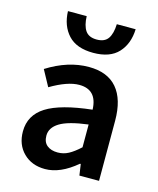

<svg xmlns="http://www.w3.org/2000/svg" viewBox="-112 -809 739 899"><g transform="rotate(15 258.0 -359.0)"><path d="M191.9 12.2Q127.4 12.2 87.2 -27.6Q46.9 -67.4 46.9 -131.8Q46.9 -210.4 115.7 -253.9Q184.6 -297.4 335.9 -314Q332.5 -410.2 246.1 -410.2Q189.9 -410.2 107.9 -361.8L65.9 -439Q167.5 -502.9 268.1 -502.9Q358.9 -502.9 405 -448.7Q451.2 -394.5 451.2 -291V0H356L348.1 -54.2H344.2Q265.6 12.2 191.9 12.2ZM229 -78.1Q257.3 -78.1 281.5 -91.1Q305.7 -104 335.9 -131.8V-242.2Q239.7 -230 199 -204.8Q158.2 -179.7 158.2 -141.1Q158.2 -109.4 177.5 -93.8Q196.8 -78.1 229 -78.1ZM105 -730H195.8Q197.3 -684.6 213.9 -660.4Q230.5 -636.2 269 -636.2Q307.6 -636.2 324 -660.4Q340.3 -684.6 341.8 -730H433.1Q430.7 -659.2 390.4 -615.5Q350.1 -571.8 269 -571.8Q188 -571.8 147.7 -615.5Q107.4 -659.2 105 -730Z"/></g></svg>

Font: Toshiba Sans Medium
Style: Regular
Weight: 500
Designer: Paul D. Hunt
Foundry: Toshiba Corporation
Version: Version 2.020;PS 2.0;hotconv 1.0.86;makeotf.lib2.5.63406